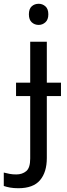

<svg xmlns="http://www.w3.org/2000/svg" viewBox="-75 -757 353 1017"><path d="M78 -681Q78 -710 93 -723.5Q108 -737 130 -737Q150 -737 165.5 -723.5Q181 -710 181 -681Q181 -653 165.5 -639Q150 -625 130 -625Q108 -625 93 -639Q78 -653 78 -681ZM22 240Q-3 240 -22 236.5Q-41 233 -55 228V157Q-40 161 -24 164Q-8 167 11 167Q43 167 64 149.5Q85 132 85 83V-248H10V-319H85V-536H173V-319H248V-248H173V80Q173 155 137 197.5Q101 240 22 240Z"/></svg>

Font: Noto Sans IKEA
Style: Regular
Weight: 400
Designer: Monotype Design Team
Foundry: Monotype Imaging Inc.
Version: Version 2.001